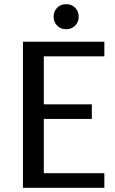

<svg xmlns="http://www.w3.org/2000/svg" viewBox="-20 -900 550 920"><path d="M90 0ZM90 0V-700H480V-630H190V-400H420V-330H190V-70H480V0ZM357 -820Q357 -794 340 -777Q323 -760 297 -760Q271 -760 254 -777Q237 -794 237 -820Q237 -846 254 -863Q271 -880 297 -880Q323 -880 340 -863Q357 -846 357 -820Z"/></svg>

Font: Scada
Style: Regular
Weight: 400
Designer: Jovanny Lemonad
Foundry: Jovanny Lemonad
Version: Version 3.005; ttfautohint (v0.91) -l 8 -r 50 -G 200 -x 0 -w